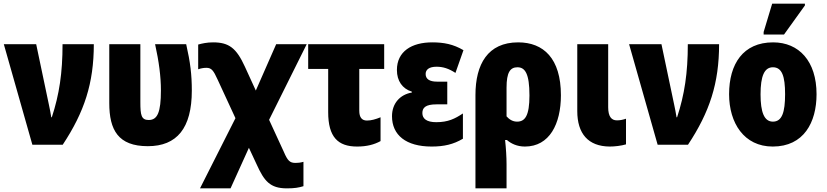

<svg xmlns="http://www.w3.org/2000/svg" viewBox="-20 -796 4547 1056"><path d="M158 0H325C444 -180 496 -338 496 -553H324C324 -395 306 -276 265 -151H262C259 -174 253 -199 249 -220L179 -553H1Z M793 8C953 8 1035 -91 1035 -298C1035 -385 1027 -452 1004 -553H833C854 -458 865 -376 865 -299C865 -178 846 -136 798 -136C757 -136 752 -163 752 -234V-553H581V-229C581 -81 630 8 793 8Z M1080 240H1248L1349 17L1391 107C1433 200 1465 240 1558 240C1600 240 1623 236 1649 228V94C1631 99 1618 100 1605 100C1574 100 1562 88 1541 39L1460 -137L1667 -553H1499L1387 -298L1327 -429C1280 -532 1239 -563 1152 -563C1118 -563 1092 -557 1070 -551V-415C1084 -420 1100 -423 1115 -423C1143 -423 1154 -409 1177 -358L1275 -146Z M1944 10C1997 10 2039 -1 2073 -20V-151C2046 -140 2022 -133 1998 -133C1970 -133 1956 -151 1956 -187V-417H2093V-553H1675V-417H1785V-179C1785 -42 1839 10 1944 10Z M2354 10C2422 10 2474 -2 2526 -33V-172C2482 -143 2445 -124 2379 -124C2327 -124 2303 -143 2303 -174C2303 -203 2320 -222 2380 -222H2440V-347H2383C2343 -347 2321 -361 2321 -389C2321 -413 2340 -429 2381 -429C2417 -429 2448 -419 2485 -395L2529 -520C2473 -553 2421 -563 2357 -563C2244 -563 2163 -513 2163 -411C2163 -351 2193 -308 2245 -292V-287C2180 -276 2136 -227 2136 -157C2136 -53 2213 10 2354 10Z M2595 240H2766V107C2766 70 2763 19 2758 -26H2768C2791 -6 2824 10 2867 10C3002 10 3065 -114 3065 -272C3065 -475 2969 -563 2830 -563C2663 -563 2595 -443 2595 -273ZM2824 -127C2800 -127 2781 -139 2766 -156V-314C2766 -398 2786 -426 2826 -426C2868 -426 2892 -391 2892 -271C2892 -160 2868 -127 2824 -127Z M3333 10C3361 10 3396 6 3423 -2V-143C3405 -137 3390 -134 3373 -134C3343 -134 3325 -155 3325 -206V-553H3155V-185C3155 -61 3215 9 3333 10Z M3597 0H3764C3883 -180 3935 -338 3935 -553H3763C3763 -395 3745 -276 3704 -151H3701C3698 -174 3692 -199 3688 -220L3618 -553H3440Z M4180 -606H4292L4407 -766V-776H4227L4180 -620ZM4471 -278C4471 -460 4374 -563 4232 -563C4067 -563 3990 -444 3990 -278C3990 -120 4072 10 4230 10C4401 10 4471 -123 4471 -278ZM4163 -277C4163 -378 4184 -426 4231 -426C4281 -426 4298 -377 4298 -278C4298 -178 4281 -127 4231 -127C4183 -127 4163 -179 4163 -277Z"/></svg>

Font: Noto Sans Condensed Black
Style: Regular
Weight: 900
Width: 3
Designer: Monotype Design Team
Foundry: Monotype Imaging Inc.
Version: Version 2.013